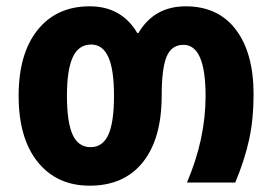

<svg xmlns="http://www.w3.org/2000/svg" viewBox="-20 -578 868 608"><path d="M39 -275Q39 -408 99 -483Q159 -558 264 -558Q365 -558 415 -473H418Q468 -558 568 -558Q671 -558 727 -484Q783 -410 783 -279Q783 -201 769 -136.5Q755 -72 725 0H572Q631 -138 631 -274Q631 -436 561 -436Q523 -436 507.5 -398.5Q492 -361 492 -275Q492 -139 432.5 -64.5Q373 10 264 10Q160 10 99.5 -65Q39 -140 39 -275ZM341 -275Q341 -358 323 -397.5Q305 -437 269 -437Q229 -437 210.5 -397Q192 -357 192 -275Q192 -191 210 -151.5Q228 -112 267 -112Q305 -112 323 -151Q341 -190 341 -275Z"/></svg>

Font: Noto Sans Georgian Bold Narrow
Style: Regular
Weight: 700
Width: 4
Designer: Monotype Design team
Foundry: Monotype Imaging Inc.
Version: Version 1.000